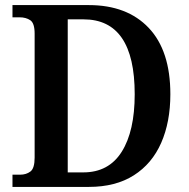

<svg xmlns="http://www.w3.org/2000/svg" viewBox="-20 -734 741 754"><path d="M29 0V-48H59Q83 -48 99.5 -60.5Q116 -73 116 -115V-602Q116 -643 99 -654.5Q82 -666 57 -666H29V-714H329Q479 -714 564 -624.5Q649 -535 649 -364Q649 -255 613 -173Q577 -91 505.5 -45.5Q434 0 329 0ZM307 -57Q407 -57 458 -138Q509 -219 509 -364Q509 -658 308 -658H246V-57Z"/></svg>

Font: Noto Serif Tamil SemiCondensed SemiBold
Style: Regular
Weight: 600
Width: 4
Designer: Indian Type Foundry, Tom Grace, and the Monotype Design Team
Foundry: Monotype Imaging Inc.
Version: Version 2.004; ttfautohint (v1.8.4.7-5d5b)